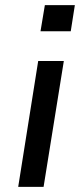

<svg xmlns="http://www.w3.org/2000/svg" viewBox="-20 -729 319 749"><path d="M138 -607 155 -709H272L256 -607ZM51 0 129 -491H229L150 0Z"/></svg>

Font: Nunito Sans 10pt SemiExpanded Medium
Style: Italic
Weight: 500
Width: 6
Italic angle: -9°
Designer: Vernon Adams
Foundry: Vernon Adams
Version: Version 3.101;gftools[0.9.27]